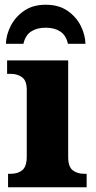

<svg xmlns="http://www.w3.org/2000/svg" viewBox="-20 -791 405 811"><path d="M14 0V-57H26Q56 -57 74.5 -72.5Q93 -88 93 -130V-412Q93 -450 73.5 -464.5Q54 -479 26 -479H10V-536H268V-128Q268 -87 287 -72Q306 -57 335 -57H346V0ZM5 -606Q6 -644 25.5 -682Q45 -720 82 -745.5Q119 -771 173 -771Q228 -771 265 -745.5Q302 -720 321 -682Q340 -644 341 -606H267Q259 -642 234.5 -658Q210 -674 173 -674Q136 -674 111.5 -658Q87 -642 79 -606Z"/></svg>

Font: Noto Serif ExtraBold
Style: Regular
Weight: 800
Designer: Monotype Design Team
Foundry: Monotype Imaging Inc.
Version: Version 2.014